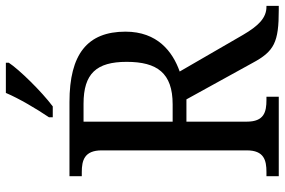

<svg xmlns="http://www.w3.org/2000/svg" viewBox="-178 -793 971 655"><g transform="rotate(-90 307.5 -465.5)"><path d="M235 -784V-771H272C324 -810 398 -886 421 -921V-931H318C299 -886 264 -827 235 -784ZM34 0H305V-42H294C253 -42 220 -50 220 -109V-315H296L420 -90C460 -15 491 0 601 0H615V-42H612C574 -42 547 -69 516 -122L391 -338C459 -362 527 -414 527 -523C527 -653 450 -714 287 -714H34V-672H48C88 -672 122 -663 122 -604V-109C122 -50 88 -42 48 -42H34ZM279 -362H220V-666H281C384 -666 424 -622 424 -519C424 -415 386 -362 279 -362Z"/></g></svg>

Font: Noto Serif Bengali SemiCondensed
Style: Regular
Weight: 400
Width: 4
Designer: Juan Bruce, Universal Thirst, Indian Type Foundry and the Monotype Design Team.
Foundry: Monotype Imaging Inc.
Version: Version 2.003